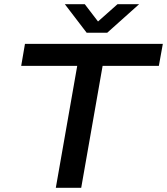

<svg xmlns="http://www.w3.org/2000/svg" viewBox="-20 -895 796 915"><path d="M246 0 348 -581H81L99 -686H756L737 -581H469L367 0ZM643 -875 491 -739H393L289 -875H384L469 -764L416 -765L540 -875Z"/></svg>

Font: Archivo SemiExpanded Medium
Style: Italic
Weight: 500
Width: 6
Italic angle: -10°
Designer: Hector Gatti
Foundry: Omnibus-Type
Version: Version 2.001